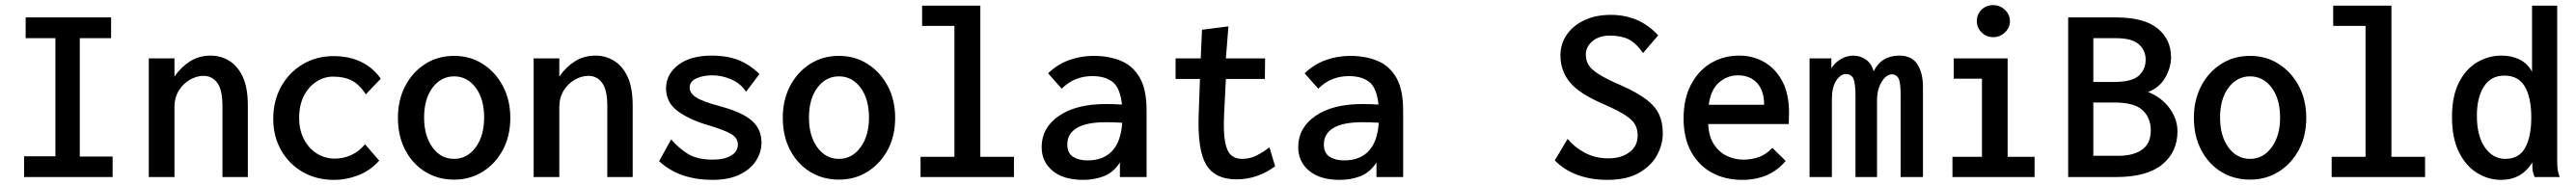

<svg xmlns="http://www.w3.org/2000/svg" viewBox="-20 -691 10040 722"><path d="M74 0V-81H196V-542H80V-623H413V-542H291V-80H419V0Z M560 0V-463H660V-392Q685 -429 720.5 -451.5Q756 -474 801 -474Q840 -474 873 -454Q906 -434 926 -391.5Q946 -349 946 -279V0H847V-278Q847 -340 827 -367.5Q807 -395 773 -395Q747 -395 720.5 -380Q694 -365 677 -337.5Q660 -310 660 -273V0Z M1281 11Q1213 11 1159.5 -20Q1106 -51 1075.5 -105Q1045 -159 1045 -228Q1045 -297 1075.5 -352.5Q1106 -408 1159.5 -440Q1213 -472 1280 -472Q1342 -472 1388.5 -449Q1435 -426 1464 -384L1406 -323Q1380 -362 1350.5 -377Q1321 -392 1278 -392Q1244 -392 1213.5 -372.5Q1183 -353 1164.5 -317Q1146 -281 1146 -231Q1146 -183 1165 -147Q1184 -111 1215.5 -91.5Q1247 -72 1285 -72Q1317 -72 1347 -85Q1377 -98 1403 -128L1458 -64Q1423 -25 1376.5 -7Q1330 11 1281 11Z M1750 10Q1687 10 1637.5 -20.5Q1588 -51 1559.5 -105.5Q1531 -160 1531 -231Q1531 -301 1559.5 -355.5Q1588 -410 1637.5 -441.5Q1687 -473 1750 -473Q1812 -473 1861.5 -441.5Q1911 -410 1940 -355.5Q1969 -301 1969 -231Q1969 -160 1940 -106Q1911 -52 1861.5 -21Q1812 10 1750 10ZM1750 -71Q1801 -71 1834 -116Q1867 -161 1867 -232Q1867 -305 1834 -349Q1801 -393 1750 -393Q1699 -393 1666 -349Q1633 -305 1633 -232Q1633 -161 1665.5 -116Q1698 -71 1750 -71Z M2060 0V-463H2160V-392Q2185 -429 2220.5 -451.5Q2256 -474 2301 -474Q2340 -474 2373 -454Q2406 -434 2426 -391.5Q2446 -349 2446 -279V0H2347V-278Q2347 -340 2327 -367.5Q2307 -395 2273 -395Q2247 -395 2220.5 -380Q2194 -365 2177 -337.5Q2160 -310 2160 -273V0Z M2757 11Q2695 11 2642.5 -6.5Q2590 -24 2549 -62L2596 -147Q2625 -113 2661 -90.5Q2697 -68 2758 -68Q2804 -68 2830 -84Q2856 -100 2856 -127Q2856 -152 2830.5 -167.5Q2805 -183 2745 -201Q2668 -223 2622 -257Q2576 -291 2576 -346Q2576 -401 2623.5 -437.5Q2671 -474 2754 -474Q2815 -474 2859.5 -456Q2904 -438 2940 -402L2888 -333Q2867 -365 2830.5 -381Q2794 -397 2756 -397Q2720 -397 2694 -385Q2668 -373 2668 -349Q2668 -327 2694 -310.5Q2720 -294 2788 -276Q2873 -253 2910.5 -220Q2948 -187 2948 -135Q2948 -96 2926 -62.5Q2904 -29 2861.5 -9Q2819 11 2757 11Z M3250 10Q3187 10 3137.5 -20.5Q3088 -51 3059.5 -105.5Q3031 -160 3031 -231Q3031 -301 3059.5 -355.5Q3088 -410 3137.5 -441.5Q3187 -473 3250 -473Q3312 -473 3361.5 -441.5Q3411 -410 3440 -355.5Q3469 -301 3469 -231Q3469 -160 3440 -106Q3411 -52 3361.5 -21Q3312 10 3250 10ZM3250 -71Q3301 -71 3334 -116Q3367 -161 3367 -232Q3367 -305 3334 -349Q3301 -393 3250 -393Q3199 -393 3166 -349Q3133 -305 3133 -232Q3133 -161 3165.5 -116Q3198 -71 3250 -71Z M3568 0V-79H3700V-590H3574V-669H3801V-79H3932V0Z M4202 11Q4125 11 4082.5 -24.5Q4040 -60 4040 -117Q4040 -192 4107 -238.5Q4174 -285 4290 -285Q4303 -285 4319 -284.5Q4335 -284 4353 -283Q4346 -348 4317 -371Q4288 -394 4237 -394Q4205 -394 4175.5 -383Q4146 -372 4118 -345L4065 -405Q4103 -441 4148.5 -457Q4194 -473 4242 -473Q4301 -473 4348 -454Q4395 -435 4422 -388.5Q4449 -342 4449 -259V0H4345V-57Q4319 -17 4281.5 -3Q4244 11 4202 11ZM4140 -128Q4140 -93 4162.5 -79Q4185 -65 4219 -65Q4280 -65 4314.5 -101.5Q4349 -138 4354 -212Q4338 -213 4321 -213.5Q4304 -214 4291 -214Q4214 -214 4177 -191.5Q4140 -169 4140 -128Z M4799 9Q4716 9 4681.5 -48Q4647 -105 4652 -243L4657 -383H4562V-463H4660L4665 -575L4768 -588L4758 -463H4911L4910 -383H4758L4751 -243Q4748 -174 4755 -137Q4762 -100 4778.5 -85.5Q4795 -71 4820 -71Q4852 -71 4877.5 -84Q4903 -97 4928 -116L4950 -42Q4881 9 4799 9Z M5202 11Q5125 11 5082.5 -24.5Q5040 -60 5040 -117Q5040 -192 5107 -238.5Q5174 -285 5290 -285Q5303 -285 5319 -284.5Q5335 -284 5353 -283Q5346 -348 5317 -371Q5288 -394 5237 -394Q5205 -394 5175.5 -383Q5146 -372 5118 -345L5065 -405Q5103 -441 5148.5 -457Q5194 -473 5242 -473Q5301 -473 5348 -454Q5395 -435 5422 -388.5Q5449 -342 5449 -259V0H5345V-57Q5319 -17 5281.5 -3Q5244 11 5202 11ZM5140 -128Q5140 -93 5162.5 -79Q5185 -65 5219 -65Q5280 -65 5314.5 -101.5Q5349 -138 5354 -212Q5338 -213 5321 -213.5Q5304 -214 5291 -214Q5214 -214 5177 -191.5Q5140 -169 5140 -128Z M6244 11Q6182 11 6129.5 -8Q6077 -27 6040 -65L6090 -149Q6115 -118 6156 -95.5Q6197 -73 6249 -73Q6299 -73 6331 -97Q6363 -121 6363 -162Q6363 -186 6353.5 -204Q6344 -222 6316 -240.5Q6288 -259 6234 -283Q6137 -324 6099.5 -369Q6062 -414 6062 -475Q6062 -520 6087 -556Q6112 -592 6156 -612.5Q6200 -633 6258 -633Q6370 -633 6443 -553L6384 -484Q6356 -524 6327 -538Q6298 -552 6255 -552Q6212 -552 6186.5 -530Q6161 -508 6161 -479Q6161 -456 6171 -438.5Q6181 -421 6210.5 -402Q6240 -383 6298 -358Q6361 -330 6396.5 -303Q6432 -276 6446.5 -244.5Q6461 -213 6461 -171Q6461 -126 6438 -84.5Q6415 -43 6367.5 -16Q6320 11 6244 11Z M6771 11Q6704 11 6652.5 -17Q6601 -45 6571.5 -98.5Q6542 -152 6542 -229Q6542 -306 6571 -361Q6600 -416 6649 -445Q6698 -474 6759 -474Q6812 -474 6856 -449Q6900 -424 6926.5 -374.5Q6953 -325 6953 -251Q6953 -227 6952 -207H6638Q6640 -159 6660 -128Q6680 -97 6710.5 -82.5Q6741 -68 6775 -68Q6808 -68 6836.5 -78.5Q6865 -89 6888 -114L6940 -63Q6908 -25 6865.5 -7Q6823 11 6771 11ZM6640 -282H6856Q6856 -337 6828.5 -367Q6801 -397 6754 -397Q6712 -397 6680 -369Q6648 -341 6640 -282Z M7033 0V-463H7118V-425Q7134 -449 7157 -461.5Q7180 -474 7203 -474Q7230 -474 7252 -459Q7274 -444 7283 -413Q7313 -474 7383 -474Q7432 -474 7454 -439Q7476 -404 7475 -346V0H7388V-320Q7388 -372 7379 -386.5Q7370 -401 7355 -401Q7332 -401 7314 -371.5Q7296 -342 7296 -300V0H7212V-316Q7212 -368 7203.5 -385Q7195 -402 7174 -402Q7154 -402 7137 -376.5Q7120 -351 7120 -304V0Z M7590 0V-79H7705V-384H7595V-463H7805V-79H7910V0ZM7749 -546Q7722 -546 7703.5 -564.5Q7685 -583 7685 -608Q7685 -635 7703 -653Q7721 -671 7749 -671Q7775 -671 7794.5 -652.5Q7814 -634 7814 -608Q7814 -583 7794.5 -564.5Q7775 -546 7749 -546Z M8041 0V-623H8227Q8337 -623 8389.5 -580Q8442 -537 8442 -468Q8442 -427 8419 -387.5Q8396 -348 8352 -332Q8404 -312 8435.5 -269.5Q8467 -227 8467 -178Q8467 -98 8407.5 -49Q8348 0 8226 0ZM8139 -371H8217Q8289 -371 8316 -395.5Q8343 -420 8343 -458Q8343 -495 8316 -518.5Q8289 -542 8228 -542H8139ZM8139 -83H8237Q8295 -83 8329 -107Q8363 -131 8363 -182Q8363 -230 8331.5 -260.5Q8300 -291 8221 -291H8139Z M8750 10Q8687 10 8637.5 -20.5Q8588 -51 8559.5 -105.5Q8531 -160 8531 -231Q8531 -301 8559.5 -355.5Q8588 -410 8637.5 -441.5Q8687 -473 8750 -473Q8812 -473 8861.5 -441.5Q8911 -410 8940 -355.5Q8969 -301 8969 -231Q8969 -160 8940 -106Q8911 -52 8861.5 -21Q8812 10 8750 10ZM8750 -71Q8801 -71 8834 -116Q8867 -161 8867 -232Q8867 -305 8834 -349Q8801 -393 8750 -393Q8699 -393 8666 -349Q8633 -305 8633 -232Q8633 -161 8665.5 -116Q8698 -71 8750 -71Z M9068 0V-79H9200V-590H9074V-669H9301V-79H9432V0Z M9728 11Q9679 11 9635 -16Q9591 -43 9564 -97.5Q9537 -152 9537 -234Q9537 -316 9564 -369Q9591 -422 9635 -448Q9679 -474 9730 -474Q9770 -474 9801 -458.5Q9832 -443 9849 -411V-669H9947V-65Q9947 -49 9948.5 -33Q9950 -17 9957 0H9859Q9852 -17 9851 -29Q9850 -41 9850 -57Q9808 11 9728 11ZM9745 -71Q9798 -71 9822 -114Q9846 -157 9846 -233Q9846 -310 9821 -353Q9796 -396 9741 -396Q9689 -396 9661.5 -353.5Q9634 -311 9634 -239Q9634 -161 9665 -116Q9696 -71 9745 -71Z"/></svg>

Font: Inconsolata SemiBold
Style: Regular
Weight: 600
Monospace: yes
Designer: Raph Levien, Cyreal, Brenton Simpson
Foundry: Raph Levien, Cyreal, Google
Version: Version 3.100; ttfautohint (v1.8.4.7-5d5b)